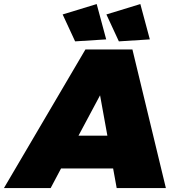

<svg xmlns="http://www.w3.org/2000/svg" viewBox="-85 -950 903 970"><path d="M294.5 -741 231.5 -877 403.5 -929.5 451.5 -751ZM515.5 -741 452.5 -877 624 -929.5 672 -751ZM753 0H504.5L486.5 -99H223.5L171 0H-65L346.5 -700H584ZM457.5 -264.5 420.5 -468.5 311.5 -264.5Z"/></svg>

Font: Argentum Sans Black
Style: Italic
Weight: 900
Italic angle: -11°
Designer: Julieta Ulanovsky (font), Cristiano Sobral (main changes and remaster)
Foundry: Julieta Ulanovsky (font), Cristiano Sobral (main changes and remaster)
Version: Version 2.007;June 15, 2022;FontCreator 14.0.0.2814 64-bit; 